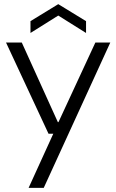

<svg xmlns="http://www.w3.org/2000/svg" viewBox="-20 -701 561 926"><path d="M118 205 237 -56H214L9 -496H85L259 -112H262L440 -496H512L191 205ZM127 -542V-599L261 -681L395 -599V-542L261 -626Z"/></svg>

Font: DM Sans 36pt Light
Style: Regular
Weight: 300
Designer: Colophon Foundry, Jonny Pinhorn
Foundry: Colophon Foundry
Version: Version 4.004;gftools[0.9.30]